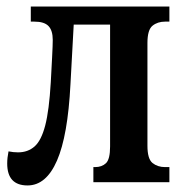

<svg xmlns="http://www.w3.org/2000/svg" viewBox="-20 -556 555 586"><path d="M64 10Q2 10 2 -57Q2 -66 3 -75Q4 -84 6 -94Q21 -91 35 -91Q65 -91 85.5 -109Q106 -127 118 -173Q130 -219 135 -305Q137 -342 139 -380.5Q141 -419 141 -434Q141 -463 128 -476.5Q115 -490 85 -490H74V-536H497V-490H484Q461 -490 445.5 -477.5Q430 -465 430 -425V-111Q430 -71 445.5 -58.5Q461 -46 484 -46H497V0H265V-46H270Q291 -46 303.5 -58Q316 -70 316 -109V-481H205L195 -298Q187 -142 154 -66Q121 10 64 10Z"/></svg>

Font: Noto Serif ExtraCondensed SemiBold
Style: Regular
Weight: 600
Width: 2
Designer: Monotype Design Team
Foundry: Monotype Imaging Inc.
Version: Version 2.015; ttfautohint (v1.8.4.7-5d5b)